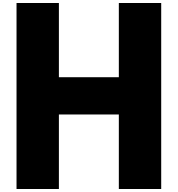

<svg xmlns="http://www.w3.org/2000/svg" viewBox="-20 -1258 1183 1278"><path d="M372 -496H771V0H1053V-1238H771V-744H372V-1238H90V0H372Z"/></svg>

Font: Poland Can Into
Style: BigWritings
Weight: 700
Foundry: Cannot Into Space Fonts
Version: Version 0.92